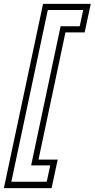

<svg xmlns="http://www.w3.org/2000/svg" viewBox="-70 -770 488 990"><path d="M-50 200 152 -750H398L366.5 -603H267.5L128.5 53H227.5L196 200ZM-11.5 167H171L189 83H90.5L242.5 -634.5H341L359 -718.5H176.5Z"/></svg>

Font: Tourney Expanded Light
Style: Italic
Weight: 300
Width: 7
Italic angle: -12°
Designer: Tyler Finck
Foundry: Etcetera Type Co
Version: Version 1.010; ttfautohint (v1.8.3)